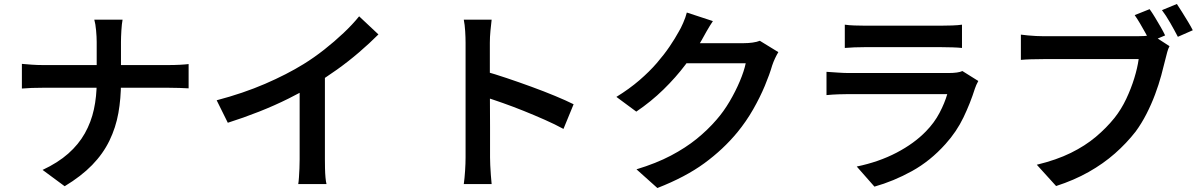

<svg xmlns="http://www.w3.org/2000/svg" viewBox="-20 -885 6040 965"><path d="M466 -674Q466 -699 463 -732Q460 -765 454 -786H596Q592 -765 590 -731Q588 -697 588 -674Q588 -645 588 -611Q588 -577 588 -541Q588 -505 588 -472Q588 -390 575 -317Q562 -244 530 -178Q498 -112 443 -55.5Q388 1 305 51L194 -31Q271 -67 323 -113Q375 -159 406.5 -215Q438 -271 452 -335.5Q466 -400 466 -472Q466 -505 466 -541Q466 -577 466 -612Q466 -647 466 -674ZM90 -564Q111 -562 139 -560Q167 -558 196 -558Q208 -558 244.5 -558Q281 -558 334 -558Q387 -558 448 -558Q509 -558 570.5 -558Q632 -558 685 -558Q738 -558 775 -558Q812 -558 825 -558Q857 -558 885 -559.5Q913 -561 928 -563V-441Q913 -442 882.5 -443Q852 -444 824 -444Q811 -444 774.5 -444Q738 -444 685 -444Q632 -444 571 -444Q510 -444 449 -444Q388 -444 335.5 -444Q283 -444 246.5 -444Q210 -444 199 -444Q168 -444 139.5 -443Q111 -442 90 -440Z M1069 -381Q1202 -416 1312 -463.5Q1422 -511 1506 -563Q1558 -595 1609.5 -635.5Q1661 -676 1707 -719.5Q1753 -763 1785 -803L1882 -712Q1837 -667 1784 -621.5Q1731 -576 1673.5 -535Q1616 -494 1557 -458Q1501 -425 1431 -390Q1361 -355 1282.5 -324Q1204 -293 1125 -268ZM1486 -504 1613 -536V-84Q1613 -63 1613.5 -38.5Q1614 -14 1616 7.5Q1618 29 1621 40H1479Q1481 29 1482.5 7.5Q1484 -14 1485 -38.5Q1486 -63 1486 -84Z M2320 -94Q2320 -111 2320 -154.5Q2320 -198 2320 -255.5Q2320 -313 2320 -376.5Q2320 -440 2320 -499Q2320 -558 2320 -603.5Q2320 -649 2320 -670Q2320 -696 2318 -728.5Q2316 -761 2311 -786H2451Q2448 -761 2445 -730Q2442 -699 2442 -670Q2442 -640 2442 -590Q2442 -540 2442 -481Q2442 -422 2442.5 -361Q2443 -300 2443 -245.5Q2443 -191 2443 -150.5Q2443 -110 2443 -94Q2443 -79 2444 -55Q2445 -31 2447 -5.5Q2449 20 2451 40H2311Q2315 12 2317.5 -26Q2320 -64 2320 -94ZM2416 -527Q2466 -513 2527 -492.5Q2588 -472 2651 -449Q2714 -426 2769.5 -403Q2825 -380 2863 -361L2812 -237Q2770 -260 2718 -283Q2666 -306 2612.5 -327.5Q2559 -349 2508 -367Q2457 -385 2416 -398Z M3892 -623Q3884 -610 3875.5 -592Q3867 -574 3861 -556Q3848 -511 3824 -453.5Q3800 -396 3765.5 -335.5Q3731 -275 3686 -220Q3615 -134 3520 -64.5Q3425 5 3284 60L3179 -34Q3278 -64 3352 -103Q3426 -142 3481.5 -187Q3537 -232 3581 -283Q3617 -324 3647 -375Q3677 -426 3698.5 -477Q3720 -528 3728 -567H3381L3423 -668Q3436 -668 3467 -668Q3498 -668 3536.5 -668Q3575 -668 3613 -668Q3651 -668 3680 -668Q3709 -668 3718 -668Q3741 -668 3762.5 -671Q3784 -674 3799 -680ZM3563 -779Q3547 -755 3531 -727Q3515 -699 3507 -684Q3474 -625 3425.5 -560.5Q3377 -496 3314.5 -435Q3252 -374 3178 -324L3078 -398Q3143 -438 3193.5 -481.5Q3244 -525 3281.5 -568.5Q3319 -612 3346 -652Q3373 -692 3391 -725Q3401 -741 3413.5 -769.5Q3426 -798 3432 -822Z M4226 -761Q4246 -758 4273.5 -757Q4301 -756 4325 -756Q4343 -756 4382.5 -756Q4422 -756 4471 -756Q4520 -756 4569 -756Q4618 -756 4656.5 -756Q4695 -756 4712 -756Q4736 -756 4765.5 -757Q4795 -758 4815 -761V-644Q4796 -646 4767 -647Q4738 -648 4711 -648Q4694 -648 4655.5 -648Q4617 -648 4568 -648Q4519 -648 4470 -648Q4421 -648 4382 -648Q4343 -648 4325 -648Q4302 -648 4274.5 -647Q4247 -646 4226 -644ZM4897 -478Q4892 -469 4887 -458Q4882 -447 4880 -440Q4857 -367 4822.5 -295Q4788 -223 4732 -161Q4656 -76 4563.5 -25Q4471 26 4375 53L4286 -48Q4397 -71 4486 -117.5Q4575 -164 4634 -225Q4676 -268 4702 -317.5Q4728 -367 4741 -412Q4730 -412 4702 -412Q4674 -412 4635 -412Q4596 -412 4550.5 -412Q4505 -412 4458.5 -412Q4412 -412 4370 -412Q4328 -412 4295.5 -412Q4263 -412 4245 -412Q4227 -412 4195.5 -411Q4164 -410 4134 -407V-524Q4165 -522 4194 -520Q4223 -518 4245 -518Q4259 -518 4289.5 -518Q4320 -518 4361 -518Q4402 -518 4449 -518Q4496 -518 4543.5 -518Q4591 -518 4632.5 -518Q4674 -518 4704.5 -518Q4735 -518 4748 -518Q4771 -518 4789 -520.5Q4807 -523 4817 -528Z M5758 -839Q5771 -821 5785.5 -797Q5800 -773 5813.5 -749.5Q5827 -726 5836 -707L5760 -675Q5750 -696 5737 -719.5Q5724 -743 5710.5 -766Q5697 -789 5683 -809ZM5895 -865Q5907 -847 5922 -823Q5937 -799 5951.5 -775Q5966 -751 5975 -733L5900 -700Q5884 -731 5862 -769.5Q5840 -808 5820 -834ZM5858 -653Q5851 -640 5846.5 -623Q5842 -606 5838 -590Q5829 -552 5816.5 -506Q5804 -460 5785.5 -410.5Q5767 -361 5742.5 -313Q5718 -265 5688 -224Q5642 -165 5583.5 -113.5Q5525 -62 5451.5 -20.5Q5378 21 5288 50L5191 -57Q5290 -81 5362 -116.5Q5434 -152 5487.5 -197Q5541 -242 5582 -293Q5616 -336 5640.5 -388Q5665 -440 5681 -492Q5697 -544 5703 -588Q5689 -588 5653 -588Q5617 -588 5568.5 -588Q5520 -588 5467.5 -588Q5415 -588 5366.5 -588Q5318 -588 5280 -588Q5242 -588 5225 -588Q5192 -588 5161.5 -587Q5131 -586 5111 -584V-711Q5126 -709 5146 -707Q5166 -705 5187.5 -704Q5209 -703 5225 -703Q5240 -703 5270 -703Q5300 -703 5340 -703Q5380 -703 5424 -703Q5468 -703 5512 -703Q5556 -703 5594 -703Q5632 -703 5660 -703Q5688 -703 5699 -703Q5713 -703 5732.5 -704Q5752 -705 5770 -710Z"/></svg>

Font: Noto Sans KR SemiBold
Style: Regular
Weight: 600
Designer: Ryoko NISHIZUKA  (kana, bopomofo & ideographs); Paul D. Hunt (Latin, Greek & Cyrillic); Sandoll Communications , Soo-you
Foundry: Adobe
Version: Version 2.004-H2;hotconv 1.0.118;makeotfexe 2.5.65603